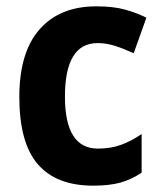

<svg xmlns="http://www.w3.org/2000/svg" viewBox="-20 -576 511 606"><path d="M274 10Q158 10 99.5 -57.5Q41 -125 41 -270Q41 -411 105 -483.5Q169 -556 284 -556Q338 -556 375.5 -545.5Q413 -535 442 -520L402 -408Q369 -423 342 -431.5Q315 -440 288 -440Q185 -440 185 -271Q185 -107 289 -107Q330 -107 362.5 -119Q395 -131 427 -153V-31Q394 -9 359.5 0.5Q325 10 274 10Z"/></svg>

Font: Noto Sans Gujarati SemiCondensed
Style: Bold
Weight: 700
Width: 4
Designer: Jelle Bosma - Monotype Design Team, Universal Thirst
Foundry: Monotype Imaging Inc.
Version: Version 2.106; ttfautohint (v1.8.4.7-5d5b)